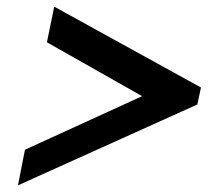

<svg xmlns="http://www.w3.org/2000/svg" viewBox="-20 -619 636 577"><path d="M55 -169 407 -330 121 -492 143 -599 584 -356 573 -305 34 -62Z"/></svg>

Font: Taviraj Black
Style: Italic
Weight: 900
Italic angle: -12°
Designer: Katatrad Team
Foundry: CadsonDemak
Version: Version 1.001